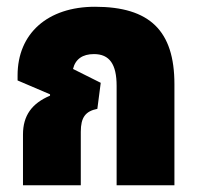

<svg xmlns="http://www.w3.org/2000/svg" viewBox="-20 -548 588 568"><path d="M48 0H219V-158C219 -201 233 -219 268 -226L278 -303L196 -344C203 -373 224 -388 258 -388C304 -388 325 -358 325 -294V0H496V-299C496 -457 423 -528 261 -528C121 -528 32 -449 32 -325V-310L128 -269V-265C74 -242 48 -206 48 -150Z"/></svg>

Font: Noto Sans Thai Looped UI Narrow Black
Style: Regular
Weight: 900
Width: 4
Designer: Cadson Demak Team
Foundry: Cadson Demak Co., Ltd.
Version: Version 1.000